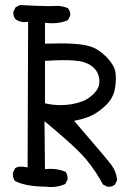

<svg xmlns="http://www.w3.org/2000/svg" viewBox="-20 -754 540 767"><path d="M413.1 -7.8Q428.7 -7.8 439 -16.6L447.8 -34.2Q445.3 -67.4 425.5 -94.2Q405.8 -121.1 275.9 -271.5L283.2 -272.9Q314 -278.8 342.8 -291Q371.6 -303.7 402.3 -333Q432.6 -362.3 439 -399.4Q442.9 -420.9 442.9 -437.3Q442.9 -453.6 441.4 -463.4Q439.9 -473.1 437 -480.5Q434.1 -487.8 429.7 -495.1Q420.9 -510.3 405.3 -526.4Q373.5 -557.6 345.2 -566.9Q316.4 -576.7 274.4 -579.1Q251 -580.6 222.7 -580.6Q194.3 -580.6 159.7 -579.6V-663.1Q177.2 -661.1 188.5 -661.1Q222.7 -661.1 251 -673.3L260.3 -690.9Q260.7 -692.9 260.7 -697.5Q260.7 -702.1 258.5 -708.5Q256.3 -714.8 251.5 -721.2Q230.5 -730.5 206.1 -730.5Q201.7 -730.5 195.6 -730Q189.5 -729.5 176.8 -729.5Q139.2 -729.5 59.6 -733.9L42.5 -725.1L33.7 -708Q33.2 -705.6 33.2 -703.1Q33.2 -687.5 42 -677.2Q58.1 -665.5 77.1 -665.5Q82 -665.5 92.3 -667L90.3 -85.4Q73.7 -88.4 64.9 -88.4Q48.8 -88.4 40.5 -82L31.7 -64.5Q31.2 -61.5 31.2 -59.1Q31.2 -43 40 -30.8Q66.4 -18.1 97.9 -13.2Q129.4 -8.3 162.1 -8.3H162.6Q173.8 -6.8 184.1 -6.8Q214.4 -6.8 240.7 -19L249.5 -36.1Q250 -39.1 250 -41.5Q250 -57.1 241.7 -67.9Q212.9 -79.6 181.2 -79.6Q172.9 -79.6 159.7 -78.1L157.7 -270Q249 -194.3 293.9 -149.9Q312 -131.8 323.7 -117.7Q363.8 -69.3 391.1 -17.1L408.2 -8.3Q410.6 -7.8 413.1 -7.8ZM221.2 -334Q191.9 -334 159.7 -341.3V-510.7Q203.1 -513.7 230.2 -513.7Q257.3 -513.7 272.2 -512.5Q287.1 -511.2 297.1 -509.8Q307.1 -508.3 315.4 -505.4Q339.4 -498 355.5 -482.4Q377 -460.4 377 -428.2Q377 -412.1 370.1 -399.9Q359.9 -381.8 340.6 -367.2Q321.3 -352.5 305.2 -348.1Q267.1 -334 221.2 -334Z"/></svg>

Font: Bakudai
Style: Light
Weight: 300
Version: Version 1.48